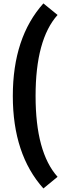

<svg xmlns="http://www.w3.org/2000/svg" viewBox="-20 -796 388 1104"><path d="M229.5 -776.4C112.3 -645.5 53.7 -468.3 53.7 -244.1C53.7 -20.5 112.3 156.7 229.5 287.6L311 220.7C226.6 126.5 184.6 -28.3 184.6 -244.1C184.6 -460.4 226.6 -615.7 311 -710Z"/></svg>

Font: Estedad Bold
Style: Regular
Weight: 700
Designer: Amin Abedi
Version: Version 7.3